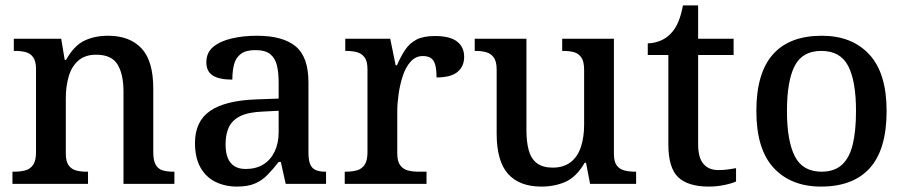

<svg xmlns="http://www.w3.org/2000/svg" viewBox="-20 -679 3347 709"><path d="M26 0V-45H33Q56 -45 74 -50Q92 -55 102.5 -70.5Q113 -86 113 -116V-424Q113 -453 102.5 -467.5Q92 -482 75 -486.5Q58 -491 36 -491H31V-536H206L219 -458H224Q253 -510 291 -528.5Q329 -547 379 -547Q459 -547 502.5 -500.5Q546 -454 546 -352V-117Q546 -86 555 -70.5Q564 -55 580.5 -50Q597 -45 619 -45H624V0H436V-341Q436 -405 414 -441Q392 -477 335 -477Q294 -477 269 -455Q244 -433 233.5 -396Q223 -359 223 -317V-112Q223 -83 233.5 -68.5Q244 -54 261 -49.5Q278 -45 300 -45H305V0Z M855 10Q811 10 775.5 -7.5Q740 -25 720 -61Q700 -97 700 -151Q700 -231 756 -269.5Q812 -308 927 -312L1009 -315V-373Q1009 -409 1003 -436Q997 -463 978.5 -478.5Q960 -494 923 -494Q888 -494 869.5 -480Q851 -466 844.5 -442Q838 -418 838 -385Q790 -385 766 -400Q742 -415 742 -449Q742 -485 767.5 -506Q793 -527 835.5 -537Q878 -547 929 -547Q1024 -547 1071.5 -508Q1119 -469 1119 -375V-117Q1119 -89 1125 -73.5Q1131 -58 1145 -51.5Q1159 -45 1181 -45H1184V0H1035L1017 -81H1009Q988 -54 968 -33.5Q948 -13 922 -1.5Q896 10 855 10ZM887 -55Q925 -55 952 -71.5Q979 -88 994 -119Q1009 -150 1009 -191V-270L951 -267Q898 -265 868 -250.5Q838 -236 825.5 -210Q813 -184 813 -146Q813 -116 821 -96Q829 -76 845.5 -65.5Q862 -55 887 -55Z M1253 0V-45H1257Q1280 -45 1298 -50Q1316 -55 1326.5 -70.5Q1337 -86 1337 -117V-423Q1337 -453 1326 -467.5Q1315 -482 1297.5 -486.5Q1280 -491 1258 -491H1255V-536H1421L1441 -438H1446Q1459 -469 1475.5 -494Q1492 -519 1517.5 -532.5Q1543 -546 1586 -546Q1642 -546 1668 -525.5Q1694 -505 1694 -469Q1694 -434 1669.5 -413.5Q1645 -393 1592 -393Q1592 -421 1587.5 -438.5Q1583 -456 1572 -464Q1561 -472 1541 -472Q1515 -472 1496.5 -451.5Q1478 -431 1467.5 -399Q1457 -367 1452 -332Q1447 -297 1447 -268V-112Q1447 -83 1458 -68.5Q1469 -54 1486.5 -49.5Q1504 -45 1526 -45H1555V0Z M1979 10Q1898 10 1856 -37Q1814 -84 1814 -186V-422Q1814 -452 1803.5 -466.5Q1793 -481 1776 -486Q1759 -491 1736 -491H1733V-536H1924V-198Q1924 -155 1932.5 -124Q1941 -93 1962.5 -76.5Q1984 -60 2021 -60Q2061 -60 2087 -80Q2113 -100 2125 -136Q2137 -172 2137 -219V-421Q2137 -452 2126.5 -467Q2116 -482 2099 -486.5Q2082 -491 2060 -491H2056V-536H2247V-111Q2247 -82 2257.5 -68Q2268 -54 2286 -49.5Q2304 -45 2325 -45H2329V0H2159L2144 -78H2139Q2109 -26 2069 -8Q2029 10 1979 10Z M2597 10Q2521 10 2484.5 -24.5Q2448 -59 2448 -146V-476H2372V-519Q2394 -519 2417 -528Q2440 -537 2456 -554Q2473 -571 2484 -596.5Q2495 -622 2502 -659H2558V-536H2689V-476H2558V-146Q2558 -97 2577.5 -74Q2597 -51 2632 -51Q2650 -51 2666 -53Q2682 -55 2698 -58V-9Q2684 -2 2655.5 4Q2627 10 2597 10Z M3012 10Q2901 10 2837 -59Q2773 -128 2773 -269Q2773 -409 2834 -478Q2895 -547 3015 -547Q3126 -547 3190 -478Q3254 -409 3254 -269Q3254 -128 3192.5 -59Q3131 10 3012 10ZM3014 -45Q3061 -45 3089 -70.5Q3117 -96 3129 -146Q3141 -196 3141 -269Q3141 -380 3112 -435.5Q3083 -491 3013 -491Q2943 -491 2914.5 -435.5Q2886 -380 2886 -269Q2886 -159 2915 -102Q2944 -45 3014 -45Z"/></svg>

Font: Noto Serif Hebrew Medium
Style: Regular
Weight: 500
Version: Version 2.003